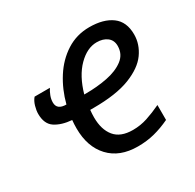

<svg xmlns="http://www.w3.org/2000/svg" viewBox="-126 -686 851 836"><g transform="rotate(-30 299.5 -268.0)"><path d="M342 10Q251 10 200 -44.5Q149 -99 149 -192Q149 -202 149.5 -212.5Q150 -223 151 -233Q100 -237 68 -258Q36 -279 36 -330Q36 -347 42 -368Q48 -389 60 -403H137Q129 -391 122.5 -374.5Q116 -358 116 -341Q116 -304 163 -304Q180 -370 215 -425Q250 -480 301.5 -513Q353 -546 417 -546Q488 -546 529.5 -515.5Q571 -485 571 -421Q571 -372 540.5 -329Q510 -286 441 -259Q372 -232 258 -232H241Q240 -223 239.5 -213Q239 -203 239 -195Q239 -134 268 -98.5Q297 -63 359 -63Q397 -63 432 -74.5Q467 -86 505 -104V-29Q465 -10 426 0Q387 10 342 10ZM252 -303H260Q317 -303 368 -313Q419 -323 451.5 -347.5Q484 -372 484 -414Q484 -442 464 -457.5Q444 -473 412 -473Q364 -473 319.5 -428.5Q275 -384 252 -303Z"/></g></svg>

Font: Noto Sans IKEA
Style: Italic
Weight: 400
Italic angle: -12°
Designer: Monotype Design Team
Foundry: Monotype Imaging Inc.
Version: Version 2.001